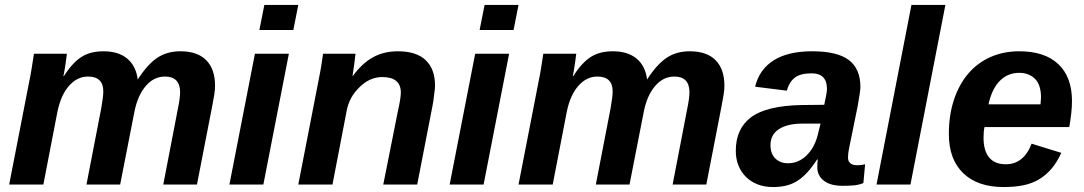

<svg xmlns="http://www.w3.org/2000/svg" viewBox="-20 -745 4375 775"><path d="M646 -436Q601 -436 568.5 -398Q536 -360 523 -296L465 0H329L389 -310Q397 -356 397 -376Q397 -436 335 -436Q292 -436 259 -399Q226 -362 212 -295L155 0H17L98 -416Q103 -439 107.5 -467Q112 -495 117 -528H250Q250 -526 248.5 -516.5Q247 -507 245 -490Q240 -456 236 -438H238Q256 -466 274 -485.5Q292 -505 311 -516.5Q330 -528 351.5 -533Q373 -538 398 -538Q458 -538 493.5 -508.5Q529 -479 536 -424Q575 -485 614.5 -511.5Q654 -538 708 -538Q777 -538 812.5 -502Q848 -466 848 -399Q848 -383 845 -363.5Q842 -344 837 -319L775 0H639L698 -306Q707 -349 707 -374V-376Q705 -436 646 -436Z M1027 -624 1047 -725H1184L1164 -624ZM906 0 1009 -528H1146L1043 0Z M1527 0 1585 -291Q1598 -349 1598 -371Q1598 -434 1523 -434Q1473 -434 1432 -394Q1389 -353 1379 -296L1322 0H1184L1265 -416Q1269 -435 1274 -463Q1279 -491 1284 -528H1415Q1415 -526 1413.5 -516Q1412 -506 1410 -487L1403 -438H1404Q1441 -489 1485 -513.5Q1529 -538 1586 -538Q1661 -538 1698.5 -502Q1736 -466 1736 -399Q1736 -393 1735 -383.5Q1734 -374 1732 -360Q1729 -332 1726 -319L1664 0Z M1916 -624 1936 -725H2073L2053 -624ZM1795 0 1898 -528H2035L1932 0Z M2702 -436Q2657 -436 2624.5 -398Q2592 -360 2579 -296L2521 0H2385L2445 -310Q2453 -356 2453 -376Q2453 -436 2391 -436Q2348 -436 2315 -399Q2282 -362 2268 -295L2211 0H2073L2154 -416Q2159 -439 2163.5 -467Q2168 -495 2173 -528H2306Q2306 -526 2304.5 -516.5Q2303 -507 2301 -490Q2296 -456 2292 -438H2294Q2312 -466 2330 -485.5Q2348 -505 2367 -516.5Q2386 -528 2407.5 -533Q2429 -538 2454 -538Q2514 -538 2549.5 -508.5Q2585 -479 2592 -424Q2631 -485 2670.5 -511.5Q2710 -538 2764 -538Q2833 -538 2868.5 -502Q2904 -466 2904 -399Q2904 -383 2901 -363.5Q2898 -344 2893 -319L2831 0H2695L2754 -306Q2763 -349 2763 -374V-376Q2761 -436 2702 -436Z M3381 5Q3332 5 3305.5 -15.5Q3279 -36 3279 -70Q3279 -79 3279.5 -86.5Q3280 -94 3281 -101H3278Q3257 -69 3237.5 -48Q3218 -27 3197 -14Q3176 -1 3152 4.5Q3128 10 3100 10Q3065 10 3037.5 -1Q3010 -12 2990.5 -31.5Q2971 -51 2960.5 -77.5Q2950 -104 2950 -136Q2950 -226 3012 -272Q3074 -318 3214 -321L3307 -322Q3318 -371 3318 -386Q3318 -449 3256 -449Q3210 -449 3187.5 -431Q3165 -413 3156 -379L3028 -395Q3045 -465 3103 -501.5Q3161 -538 3258 -538Q3360 -538 3406.5 -502.5Q3453 -467 3453 -394Q3453 -378 3442 -317L3407 -145Q3403 -125 3403 -110Q3403 -98 3407.5 -91.5Q3412 -85 3418.5 -82Q3425 -79 3431.5 -78.5Q3438 -78 3442 -78Q3457 -78 3472 -82L3465 -6Q3445 2 3424 3.5Q3403 5 3381 5ZM3292 -246H3213Q3156 -245 3123 -223Q3090 -201 3090 -159Q3090 -125 3109.5 -105.5Q3129 -86 3161 -86Q3203 -86 3235.5 -117.5Q3268 -149 3281 -201Z M3518 0 3659 -725H3796L3655 0Z M3954 -232Q3950 -216 3950 -189Q3950 -137 3972.5 -109.5Q3995 -82 4040 -82Q4112 -82 4144 -165L4264 -128Q4246 -89 4223.5 -63Q4201 -37 4173 -20.5Q4145 -4 4110 3Q4075 10 4031 10Q3926 10 3868 -46Q3810 -102 3810 -204Q3810 -280 3830.5 -342Q3851 -404 3888 -447.5Q3925 -491 3977.5 -514.5Q4030 -538 4094 -538Q4197 -538 4252 -486Q4307 -434 4307 -337Q4307 -313 4304 -287Q4301 -261 4296 -232ZM4180 -324 4182 -351Q4182 -403 4157.5 -427Q4133 -451 4094 -451Q4048 -451 4016 -419Q3984 -387 3970 -324Z"/></svg>

Font: Libra Sans Modern
Style: Bold Italic
Weight: 700
Italic angle: -12°
Foundry: Stefan Peev, Context Ltd
Version: Version 1.000